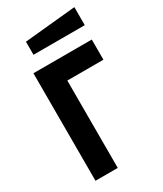

<svg xmlns="http://www.w3.org/2000/svg" viewBox="-184 -796 735 866"><g transform="rotate(-30 183.0 -363.0)"><path d="M47 0V-560H351V-455H163V0ZM89 -632V-700L356 -726V-632Z"/></g></svg>

Font: Tektur SemiCondensed Medium
Style: Regular
Weight: 500
Width: 4
Designer: Adam Jagosz
Foundry: Adam Jagosz
Version: Version 1.005;gftools[0.9.30]